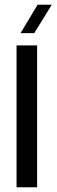

<svg xmlns="http://www.w3.org/2000/svg" viewBox="-20 -792 239 812"><path d="M50 0V-600H137V0ZM67 -652 139 -772H199L125 -652Z"/></svg>

Font: Big Shoulders Display SemiBold
Style: Regular
Weight: 600
Designer: Patric King
Foundry: XO Type Co
Version: Version 1.000; ttfautohint (v1.8.2)